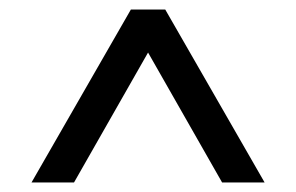

<svg xmlns="http://www.w3.org/2000/svg" viewBox="-20 -656 620 402"><path d="M46 -274 254 -636H326L534 -274H445L290 -546L135 -274Z"/></svg>

Font: Sometype Mono Medium
Style: Regular
Weight: 500
Monospace: yes
Designer: Ryoichi Tsunekawa
Foundry: Dharma Type
Version: Version 1.000; ttfautohint (v1.8.3)